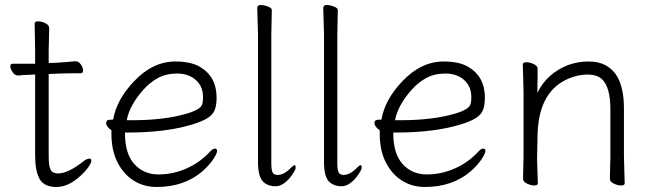

<svg xmlns="http://www.w3.org/2000/svg" viewBox="-20 -729 2600 765"><path d="M300 -28Q253 16 204.5 16Q156 16 138 -15.5Q120 -47 120 -110V-432H116Q94 -431 73 -430L52 -428Q39 -428 30 -441.5Q21 -455 21 -465Q21 -475 31 -475H120V-528L118 -635Q118 -644 132 -644Q146 -644 161 -636.5Q176 -629 176 -617L174 -528V-478L204 -479Q240 -481 280 -485H281Q293 -485 302 -472.5Q311 -460 311 -448.5Q311 -437 301 -437H263Q235 -437 215 -436L174 -434V-108Q174 -66 182 -52Q190 -38 212 -38Q252 -38 316 -89Q328 -97 336 -97Q344 -97 344 -88.5Q344 -80 332 -63Q320 -46 300 -28Z M604 16Q553 16 512.5 -9.5Q472 -35 448 -82.5Q424 -130 424 -195V-210Q403 -224 403 -240Q403 -252 420 -252Q431 -252 431 -253Q444 -331 513 -404Q588 -484 679 -484Q740 -484 776 -463Q843 -424 843 -340Q843 -311 836 -292Q829 -273 808.5 -259.5Q788 -246 746 -233Q641 -201 490 -201H478V-198Q478 -116 515.5 -75Q553 -34 611 -34Q669 -34 722.5 -57.5Q776 -81 816 -124Q828 -137 836.5 -137Q845 -137 845 -127.5Q845 -118 830 -95Q815 -72 786 -46Q713 16 604 16ZM485 -250H506Q635 -250 723 -276Q778 -292 785 -312Q789 -323 789 -341Q789 -385 760 -410.5Q731 -436 686 -436Q641 -436 608 -417.5Q575 -399 550 -370Q496 -309 485 -250Z M1069 13Q1039 9 1024 -10Q1009 -32 1008 -75V-590L1005 -697Q1005 -709 1018.5 -709Q1032 -709 1047.5 -703Q1063 -697 1063 -689L1061 -590V-78Q1061 -48 1068 -39Q1075 -32 1086 -32H1088Q1113 -33 1141 -62Q1150 -71 1154 -71Q1158 -71 1158 -60.5Q1158 -50 1133 -18Q1105 13 1079 13Z M1332 13Q1302 9 1287 -10Q1272 -32 1271 -75V-590L1268 -697Q1268 -709 1281.5 -709Q1295 -709 1310.5 -703Q1326 -697 1326 -689L1324 -590V-78Q1324 -48 1331 -39Q1338 -32 1349 -32H1351Q1376 -33 1404 -62Q1413 -71 1417 -71Q1421 -71 1421 -60.5Q1421 -50 1396 -18Q1368 13 1342 13Z M1673 16Q1622 16 1581.5 -9.5Q1541 -35 1517 -82.5Q1493 -130 1493 -195V-210Q1472 -224 1472 -240Q1472 -252 1489 -252Q1500 -252 1500 -253Q1513 -331 1582 -404Q1657 -484 1748 -484Q1809 -484 1845 -463Q1912 -424 1912 -340Q1912 -311 1905 -292Q1898 -273 1877.5 -259.5Q1857 -246 1815 -233Q1710 -201 1559 -201H1547V-198Q1547 -116 1584.5 -75Q1622 -34 1680 -34Q1738 -34 1791.5 -57.5Q1845 -81 1885 -124Q1897 -137 1905.5 -137Q1914 -137 1914 -127.5Q1914 -118 1899 -95Q1884 -72 1855 -46Q1782 16 1673 16ZM1554 -250H1575Q1704 -250 1792 -276Q1847 -292 1854 -312Q1858 -323 1858 -341Q1858 -385 1829 -410.5Q1800 -436 1755 -436Q1710 -436 1677 -417.5Q1644 -399 1619 -370Q1565 -309 1554 -250Z M2123 1Q2123 10 2109 10Q2095 10 2079.5 2.5Q2064 -5 2064 -17L2066 -105V-365L2063 -472Q2063 -481 2077.5 -481Q2092 -481 2107 -473.5Q2122 -466 2122 -456V-428Q2122 -411 2121.5 -392Q2121 -373 2121 -359Q2159 -437 2244 -470Q2283 -484 2325.5 -484Q2368 -484 2397 -466.5Q2426 -449 2441 -421Q2466 -374 2466 -298V-105L2469 1Q2469 10 2455 10Q2441 10 2425.5 2.5Q2410 -5 2410 -17L2412 -105V-294Q2412 -382 2378 -414Q2358 -432 2321.5 -432Q2285 -432 2248 -417Q2128 -368 2122 -198Q2121 -149 2120 -105V-91Q2120 -91 2123 1Z"/></svg>

Font: LXGW WenKai TC Light
Style: Regular
Weight: 300
Designer: LXGW / Fontworks Inc.
Foundry: LXGW / Fontworks Inc.
Version: Version 1.330